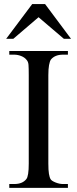

<svg xmlns="http://www.w3.org/2000/svg" viewBox="-20 -909 373 929"><path d="M308.6 0H24.9V-18.6H48.8Q88.9 -18.6 107.4 -42.5Q119.1 -56.6 119.1 -117.7V-545.4Q119.1 -579.6 117.9 -595.2Q116.7 -610.8 108.4 -619.6Q99.1 -631.3 82.5 -637.9Q65.9 -644.5 48.8 -644.5H24.9V-662.1H308.6V-644.5H284.7Q245.6 -644.5 226.1 -620.6Q220.7 -612.3 217.3 -593.8Q213.9 -575.2 213.9 -545.4V-117.7Q213.9 -85.4 216.8 -67.9Q219.7 -50.3 225.1 -41.5Q230 -33.7 248.8 -26.1Q267.6 -18.6 284.7 -18.6H308.6ZM323.7 -721.2H289.1L166.5 -825.7L44.4 -721.2H9.8L135.7 -889.2H198.2Z"/></svg>

Font: BabelStone Roman
Style: Regular
Weight: 400
Designer: Walt Agee, Victor Gaultney, Peter Martin, Debbi Hosken, Becca Hirsbrunner (SIL); Andrew West (BabelStone)
Foundry: BabelStone
Version: Version 16.000